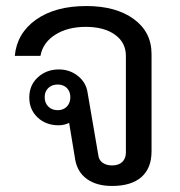

<svg xmlns="http://www.w3.org/2000/svg" viewBox="-20 -606 596 636"><path d="M229 -78 209 -199Q193 -191 174 -191Q132 -191 104.5 -217Q77 -243 77 -283Q77 -324 105.5 -350Q134 -376 175 -376Q211 -376 238 -354.5Q265 -333 270 -300L306 -90Q308 -75 320.5 -66.5Q333 -58 351 -58Q373 -58 385 -69.5Q397 -81 397 -101V-421Q397 -465 361 -491Q325 -517 264 -517Q204 -517 163 -491Q122 -465 114 -421H29Q36 -496 99.5 -541Q163 -586 266 -586Q364 -586 423 -543Q482 -500 482 -427V-105Q482 -49 448.5 -19.5Q415 10 351 10Q300 10 268 -13Q236 -36 229 -78ZM213 -284Q213 -303 201.5 -314.5Q190 -326 171 -326Q152 -326 140 -314.5Q128 -303 128 -284Q128 -265 140 -253Q152 -241 171 -241Q190 -241 201.5 -253Q213 -265 213 -284Z"/></svg>

Font: Sarabun
Style: Regular
Weight: 400
Designer: Suppakit Chalermlarp | Katatrad Co.,Ltd.
Foundry: Cadson Demak Co.,Ltd.
Version: Version 1.000; ttfautohint (v1.6)